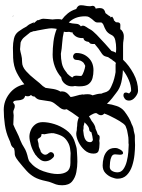

<svg xmlns="http://www.w3.org/2000/svg" viewBox="114 -805 757 1025"><g transform="rotate(90 492.5 -292.5)"><path d="M566 66Q519 66 480 36Q441 6 430 -44Q402 -21 368 -3.5Q334 14 288 16H281Q271 16 259.5 16.5Q248 17 235 17Q210 17 186 11.5Q162 6 148 -13Q129 -40 122 -55L117 -61Q110 -69 107 -77Q104 -85 99 -95Q103 -95 106 -92L88 -113Q89 -118 84.5 -127.5Q80 -137 80 -145Q80 -157 81.5 -169Q83 -181 84 -194Q83 -202 82.5 -209.5Q82 -217 82 -225Q82 -237 85 -244Q66 -258 51 -276.5Q36 -295 28 -321Q20 -324 14 -330Q8 -336 8 -346Q8 -358 10.5 -369Q13 -380 13 -391Q13 -394 13 -397Q13 -400 12 -403Q12 -405 11.5 -406Q11 -407 11 -408Q11 -421 26 -425Q23 -437 23 -447Q23 -458 28.5 -465.5Q34 -473 50 -477L63 -494Q64 -497 68 -503H73L69 -513Q74 -516 77.5 -518.5Q81 -521 86 -522H89Q91 -526 94.5 -528.5Q98 -531 99 -534V-539Q99 -556 112.5 -556.5Q126 -557 136 -556Q141 -565 151.5 -570Q162 -575 172 -575Q188 -575 197 -573Q206 -571 225 -571H299Q329 -603 373.5 -627Q418 -651 464 -651Q480 -651 498.5 -636Q517 -621 517 -603Q517 -588 507.5 -580.5Q498 -573 489 -573Q474 -573 474 -586Q474 -591 477 -598L479 -603Q477 -605 472 -609.5Q467 -614 464 -614Q436 -614 407 -601.5Q378 -589 354 -570Q388 -569 420 -561.5Q452 -554 475 -535Q489 -525 505 -512Q521 -499 534 -485Q537 -511 546 -537Q555 -563 574 -578Q591 -591 608 -601Q625 -611 643 -617Q661 -627 678 -628Q685 -629 692.5 -631.5Q700 -634 707 -634H727Q734 -634 740.5 -634.5Q747 -635 754 -635Q776 -635 806 -632Q836 -629 865.5 -619.5Q895 -610 914.5 -591Q934 -572 934 -541Q934 -529 926.5 -510Q919 -491 903.5 -476.5Q888 -462 863 -462Q843 -462 821.5 -467.5Q800 -473 785 -487.5Q770 -502 770 -528Q770 -536 772 -542Q774 -548 778 -555Q787 -571 797 -571Q806 -571 806 -554Q806 -547 805 -541.5Q804 -536 804 -528Q804 -515 817 -509Q830 -503 846 -501.5Q862 -500 871 -500Q885 -500 892.5 -512.5Q900 -525 900 -541Q900 -561 882.5 -573Q865 -585 840.5 -591Q816 -597 792 -599Q768 -601 754 -601H750Q749 -601 747.5 -600.5Q746 -600 744 -600H728Q714 -600 700 -597L684 -594Q676 -593 668 -590Q660 -587 652 -584Q646 -580 640 -572.5Q634 -565 626 -552Q622 -545 613 -529Q604 -513 596.5 -496.5Q589 -480 586 -470L588 -469Q595 -462 595 -453Q595 -443 585 -431Q582 -424 587.5 -412Q593 -400 601 -389Q607 -393 613 -396.5Q619 -400 625 -403Q649 -423 667 -424Q684 -432 698 -436Q702 -446 712 -446Q717 -446 722 -445.5Q727 -445 731 -444Q738 -445 743.5 -445.5Q749 -446 753 -445Q770 -445 785 -440.5Q800 -436 800 -413Q800 -386 781.5 -365.5Q763 -345 738 -333Q713 -321 693 -321Q688 -321 684 -322Q680 -323 675 -324H672Q667 -324 662 -324.5Q657 -325 652 -326H650Q637 -326 626.5 -328.5Q616 -331 607 -335Q594 -318 582 -300Q570 -282 563 -270Q565 -264 565 -260Q565 -247 555 -234Q545 -221 534.5 -208Q524 -195 521 -181Q516 -153 514.5 -138.5Q513 -124 509.5 -116Q506 -108 495 -98V-95Q495 -87 487 -79Q494 -73 494 -62Q494 -59 493.5 -56Q493 -53 492 -50L491 -48H493Q506 -44 510.5 -34Q515 -24 515.5 -13Q516 -2 518 6.5Q520 15 528 16L529 15Q532 12 536.5 9.5Q541 7 546 7Q555 7 563 11Q571 15 578 15Q583 15 587 14Q591 13 596 13Q610 13 620 14Q630 15 644 15H645Q665 7 685 -3.5Q705 -14 730 -23Q750 -31 769 -43.5Q788 -56 825 -64Q833 -66 836.5 -68Q840 -70 843 -72Q879 -101 894 -145Q909 -189 909 -221Q909 -254 895.5 -272Q882 -290 850 -290H828Q821 -290 813 -290.5Q805 -291 797 -291Q784 -290 771.5 -288Q759 -286 748 -281Q723 -269 711 -252Q699 -235 691 -200Q690 -190 692.5 -174Q695 -158 697 -150Q696 -146 695.5 -143Q695 -140 696 -137L697 -135H700Q710 -135 715 -126Q720 -117 724 -115Q731 -115 738 -117.5Q745 -120 752 -120Q763 -120 772 -125Q781 -130 791 -132Q806 -144 806 -155Q806 -165 797 -174Q792 -181 792 -185Q792 -193 797.5 -198Q803 -203 810 -203Q816 -203 822 -197Q833 -186 837 -175.5Q841 -165 841 -155Q841 -141 831.5 -128Q822 -115 808 -105Q806 -102 801 -100Q779 -86 753 -78.5Q727 -71 709 -71Q693 -71 675 -78.5Q657 -86 644.5 -102Q632 -118 632 -142Q632 -171 642.5 -204.5Q653 -238 674 -267Q695 -296 726 -309Q734 -312 741.5 -314.5Q749 -317 756 -319Q774 -325 795 -325Q808 -326 820 -326.5Q832 -327 843 -327Q870 -327 899 -321.5Q928 -316 948.5 -299Q969 -282 969 -246Q969 -226 964.5 -213Q960 -200 955 -188.5Q950 -177 947 -161Q939 -121 925.5 -97.5Q912 -74 891.5 -55.5Q871 -37 840 -12Q822 2 813 5Q804 8 796 7.5Q788 7 772 11Q762 25 749.5 28Q737 31 723 38Q688 54 646.5 60Q605 66 566 66ZM100 -281Q102 -286 103 -290.5Q104 -295 105 -300Q106 -313 107.5 -325Q109 -337 121 -346Q117 -350 117 -356Q117 -365 124.5 -375.5Q132 -386 136 -394Q143 -408 165.5 -430Q188 -452 213 -474.5Q238 -497 252 -509Q255 -524 262 -532Q258 -533 254 -533.5Q250 -534 245 -534H235Q216 -534 195 -529.5Q174 -525 167 -510Q157 -489 143 -480.5Q129 -472 117 -468Q105 -464 100 -455Q100 -440 100 -434Q100 -428 97 -423Q94 -418 82 -405Q75 -396 71 -389Q67 -382 67 -369Q67 -340 75.5 -318.5Q84 -297 100 -281ZM243 -21Q257 -23 273 -27.5Q289 -32 312 -32Q336 -32 359.5 -53Q383 -74 403.5 -100.5Q424 -127 440 -143L443 -148L449 -157Q451 -176 455 -198.5Q459 -221 469 -237Q468 -239 468 -242Q468 -245 468 -247Q468 -268 492 -286L498 -291Q497 -300 493.5 -313Q490 -326 487 -337Q486 -338 486 -340V-344Q484 -352 484 -354Q484 -356 484.5 -356.5Q485 -357 485 -358Q484 -364 483.5 -370Q483 -376 483 -382Q483 -398 489 -408Q485 -420 482.5 -432Q480 -444 480 -452V-455Q475 -466 473 -475Q471 -484 464 -493Q457 -502 435 -511Q418 -519 398.5 -524Q379 -529 365 -531H326Q319 -531 317 -533Q315 -532 312 -529Q305 -521 303 -516L300 -514Q296 -508 292.5 -502Q289 -496 285 -491Q282 -478 279 -471.5Q276 -465 268 -459Q260 -453 240 -440Q234 -436 229 -431Q224 -426 218 -422L215 -420V-408Q215 -403 213.5 -398.5Q212 -394 204 -388L203 -384Q202 -375 197.5 -368Q193 -361 183 -359Q186 -320 156 -301Q154 -303 154 -304L152 -291Q150 -287 150 -281Q150 -278 150.5 -274.5Q151 -271 151 -267Q151 -264 150.5 -261Q150 -258 149 -255Q178 -248 209 -246Q240 -244 267 -239H268Q293 -239 317 -244Q341 -249 360 -264Q363 -266 366.5 -269Q370 -272 374 -274Q380 -280 385 -286.5Q390 -293 394 -300Q388 -304 386 -309.5Q384 -315 384 -322Q384 -329 385 -336Q386 -343 385 -349Q378 -356 360.5 -362Q343 -368 332 -369Q331 -369 327 -367L320 -363Q319 -362 315 -360Q300 -345 300 -323Q300 -314 294.5 -309Q289 -304 282 -304Q275 -304 269 -309Q263 -314 263 -323Q263 -360 288.5 -386.5Q314 -413 355 -413Q377 -413 396.5 -408Q416 -403 428.5 -387.5Q441 -372 441 -338Q441 -332 440.5 -325.5Q440 -319 439 -314Q440 -310 440.5 -306Q441 -302 441 -298Q441 -277 427 -260Q413 -243 393 -241Q368 -219 336 -207Q304 -195 272 -195Q238 -195 202 -199.5Q166 -204 134 -217Q133 -210 132 -203Q131 -196 131 -189Q131 -179 135 -156Q139 -133 143 -113L145 -105Q147 -98 146 -95L147 -92Q149 -85 153 -75Q167 -59 177.5 -45Q188 -31 207 -24ZM675 -358Q687 -359 702 -361.5Q717 -364 728 -372Q739 -380 739 -395Q739 -406 727 -410Q717 -409 707 -407Q697 -405 686 -402Q685 -398 681 -394Q677 -390 670 -390Q656 -390 633 -365Q638 -364 643.5 -363Q649 -362 654 -360H664Q669 -360 675 -358ZM67 20Q65 18 63 14L64 15H66Z"/></g></svg>

Font: Are You Serious
Style: Regular
Weight: 400
Designer: Robert E. Leuschke
Foundry: Robert E. Leuschke
Version: Version 1.100